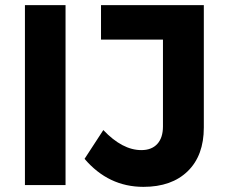

<svg xmlns="http://www.w3.org/2000/svg" viewBox="-20 -720 876 747"><path d="M77 0V-700H235V0ZM309 -102 382 -214Q456 -136 530 -136Q570 -136 592 -160Q614 -184 614 -228V-566H373V-700H773V-224Q773 -115 710.5 -54Q648 7 538 7Q402 7 309 -102Z"/></svg>

Font: Trueno
Style: SBd
Weight: 600
Designer: Julieta Ulanovsky
Foundry: Julieta Ulanovsky
Version: Version 3.001b